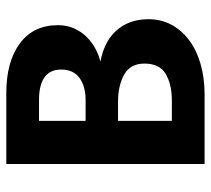

<svg xmlns="http://www.w3.org/2000/svg" viewBox="-50 -620 670 610"><g transform="rotate(-90 285.0 -315.0)"><path d="M294 -630Q394 -630 452 -587Q510 -544 510 -466Q510 -437 499.5 -414Q489 -391 472.5 -374.5Q456 -358 435.5 -347Q415 -336 394 -331Q422 -326 446.5 -314.5Q471 -303 489.5 -284Q508 -265 518.5 -238.5Q529 -212 529 -178Q529 -139 512 -106.5Q495 -74 463.5 -50Q432 -26 387.5 -13Q343 0 289 0H69V-630ZM206 -378H271Q316 -378 342.5 -397.5Q369 -417 369 -456Q369 -491 344.5 -508.5Q320 -526 274 -526H206ZM206 -104H271Q322 -104 355 -123.5Q388 -143 388 -191Q388 -236 353 -255.5Q318 -275 267 -275H206Z"/></g></svg>

Font: Mukta Malar
Style: Bold
Weight: 700
Designer: Aadarsh Rajan, Girish Dalvi, Yashodeep Gholap
Foundry: Ek Type
Version: Version 2.538;PS 1.000;hotconv 16.6.51;makeotf.lib2.5.65220;